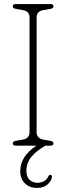

<svg xmlns="http://www.w3.org/2000/svg" viewBox="-20 -720 328 949"><path d="M161 -66.5Q161 -35.5 196 -29.5L226.5 -24.5Q244.5 -21.5 244.5 -11.5Q244.5 0 229 0H204Q158.5 26.5 134.5 56Q110.5 85.5 110.5 124.5Q110.5 154.5 126.5 169Q142.5 183.5 164.5 183.5Q180.5 183.5 195.8 176.2Q211 169 218.5 152.5Q222.5 144 228.5 144Q236.5 143.5 236.5 154.5Q235.5 173 215.8 191Q196 209 163 209Q126 209 103 186Q80 163 80 126Q80 52.5 160 0H58.5Q43 0 43 -11.5Q43 -21.5 61 -24.5L91 -29.5Q126 -35.5 126 -66.5V-634Q126 -664.5 93 -670L61 -675.5Q43 -678.5 43 -688.5Q43 -700 58.5 -700H229Q244.5 -700 244.5 -688.5Q244.5 -678.5 226.5 -675.5L194 -670Q161 -664.5 161 -634Z"/></svg>

Font: Fraunces 72pt SuperSoft Thin
Style: Regular
Weight: 100
Version: Version 1.000;[b76b70a41]